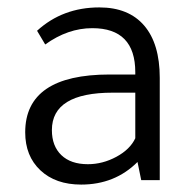

<svg xmlns="http://www.w3.org/2000/svg" viewBox="-20 -486 527 518"><path d="M411 0H361L351 -49Q290 12 199 12Q130 12 89 -26.5Q48 -65 48 -129Q48 -285 276 -285H345V-291Q345 -410 229 -410Q163 -410 102 -366L80 -403Q149 -466 248 -466Q327 -466 369 -417Q411 -368 411 -276ZM345 -236H284Q120 -236 120 -135Q120 -92 145.5 -67.5Q171 -43 217 -43Q257 -43 294 -63Q331 -83 345 -113Z"/></svg>

Font: Tajawal
Style: Regular
Weight: 400
Designer: Boutros Fonts
Foundry: Created by Boutros International 2017
Version: Version 1.700